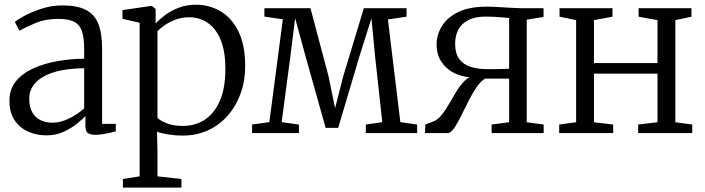

<svg xmlns="http://www.w3.org/2000/svg" viewBox="-20 -578 3061 834"><path d="M181 10Q139.5 10 103.2 -5.8Q67 -21.5 44 -54.8Q21 -88 21 -140.5Q21 -191 49.8 -225.8Q78.5 -260.5 125.8 -281.5Q173 -302.5 230.2 -312.5Q287.5 -322.5 345.5 -323V-367.5Q345.5 -414.5 336 -442.5Q326.5 -470.5 302.2 -483.2Q278 -496 233.5 -496Q177.5 -496 134 -477.8Q90.5 -459.5 64.5 -444.5L44.5 -483Q56 -493 87.5 -510Q119 -527 162.2 -540.8Q205.5 -554.5 252 -554.5Q315.5 -554.5 353.2 -535Q391 -515.5 407.2 -474Q423.5 -432.5 423.5 -366V-40H483V-7.5Q472.5 -4.5 457.5 -1Q442.5 2.5 426 5Q409.5 7.5 394.5 7.5Q372.5 7.5 361.8 0Q351 -7.5 351 -34.5V-73.5Q339.5 -61.5 315.2 -41.5Q291 -21.5 257 -5.8Q223 10 181 10ZM208.5 -45Q242 -45 279 -62.8Q316 -80.5 345.5 -107V-281.5Q269 -281 215.8 -264.8Q162.5 -248.5 134.8 -219Q107 -189.5 107 -150Q107 -113 120.5 -89.5Q134 -66 157.2 -55.5Q180.5 -45 208.5 -45Z M514 237V199.5L586.5 188V-479L512 -496.5V-534L633.5 -552H640.5L656 -538.5V-476Q671.5 -493 696.5 -512Q721.5 -531 755.5 -544.2Q789.5 -557.5 832 -557.5Q889 -557.5 937.5 -529.2Q986 -501 1015.5 -442Q1045 -383 1045 -290.5Q1045 -227.5 1025.5 -172.8Q1006 -118 969.8 -76.5Q933.5 -35 883.5 -12Q833.5 11 772.5 11Q743 11 712 6.2Q681 1.5 662 -6L664 80V188L768 199.5V237ZM774 -31Q828 -31 869.5 -58Q911 -85 935 -140Q959 -195 959 -279.5Q959 -338.5 946.8 -380.8Q934.5 -423 912.8 -450Q891 -477 862.8 -490Q834.5 -503 802.5 -503Q770.5 -503 743.5 -493Q716.5 -483 696 -469Q675.5 -455 664 -442.5V-67Q672.5 -55 702.8 -43Q733 -31 774 -31Z M1075 0V-37L1150 -47.5L1208.5 -494L1128.5 -506V-542.5H1328.5L1407 -247L1435.5 -108L1471 -247L1560.5 -542.5H1746V-505.5L1665 -493.5L1719 -47.5L1792 -37V0H1569V-37L1640.5 -47.5L1609.5 -331L1593.5 -498.5L1541 -332.5L1449 -22.5H1394.5L1307.5 -332.5L1262 -499L1241 -331L1203.5 -47.5L1278.5 -37V0Z M1826 0 1827.5 -37 1861.5 -50Q1882 -58 1898.5 -78.8Q1915 -99.5 1930.2 -126Q1945.5 -152.5 1961.5 -179Q1977.5 -205.5 1996.5 -225.2Q2015.5 -245 2040.5 -251.5L2043 -242Q1998.5 -240.5 1960.5 -257.2Q1922.5 -274 1899.5 -306.5Q1876.5 -339 1876.5 -384Q1876.5 -428 1900.2 -465.8Q1924 -503.5 1971.8 -526.2Q2019.5 -549 2091.5 -549Q2115 -549 2143.5 -547.5Q2172 -546 2198.2 -544.2Q2224.5 -542.5 2240.5 -542.5H2341V-504.5L2268 -492.5V-47L2341.5 -37V0H2115.5V-37L2191.5 -47V-236.5H2087Q2068 -225 2050.2 -199.2Q2032.5 -173.5 2016.2 -141.5Q2000 -109.5 1985 -78.8Q1970 -48 1956 -26.2Q1942 -4.5 1928 0ZM2097.5 -277.5Q2112 -277.5 2130.2 -277.8Q2148.5 -278 2165.5 -278.5Q2182.5 -279 2191.5 -279.5V-499.5Q2182 -501 2163.8 -502.5Q2145.5 -504 2126 -505Q2106.5 -506 2091.5 -506Q2044.5 -506 2014.5 -490.8Q1984.5 -475.5 1970.8 -449Q1957 -422.5 1957 -388.5Q1957 -346.5 1974.5 -322.2Q1992 -298 2023.8 -287.8Q2055.5 -277.5 2097.5 -277.5Z M2409 0V-37L2482.5 -47V-490.5L2410.5 -505.5V-542.5H2640.5V-505.5L2560 -490.5V-304H2836V-490.5L2754 -505.5V-542.5H2983.5V-505.5L2913.5 -490.5V-47L2987 -37V0H2752V-37L2836 -47V-258H2560V-47L2643.5 -37V0Z"/></svg>

Font: Merriweather 48pt Light
Style: Regular
Weight: 300
Version: Version 2.100